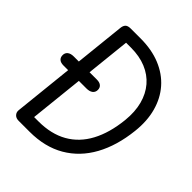

<svg xmlns="http://www.w3.org/2000/svg" viewBox="-266 -1169 1334 1334"><g transform="rotate(45 401.0 -502.0)"><path d="M142.5 0Q117 0 102.8 -15.2Q88.5 -30.5 91 -53L186 -955.5Q188.5 -980 200.5 -992Q212.5 -1004 241 -1004H337.5Q447 -1004 531.5 -969.2Q616 -934.5 672 -870.8Q728 -807 752.2 -718.5Q776.5 -630 764.5 -523Q747 -361.5 682.5 -244.2Q618 -127 509.2 -63.5Q400.5 0 250 0ZM200.5 -94.5H242.5Q367.5 -94.5 456 -144.8Q544.5 -195 596.2 -291.8Q648 -388.5 662.5 -527.5Q671.5 -616 652.8 -686.8Q634 -757.5 591 -807.8Q548 -858 483.2 -884.8Q418.5 -911.5 335.5 -911.5H287ZM90.5 -492Q64.5 -492 50.2 -504.2Q36 -516.5 36 -539Q36 -561.5 52.2 -574.2Q68.5 -587 98 -587H325Q351.5 -587 366 -575Q380.5 -563 380.5 -541Q380.5 -518 363.8 -505Q347 -492 317 -492Z"/></g></svg>

Font: Edu SA Hand Medium
Style: Regular
Weight: 500
Designer: Tina and Corey Anderson, Eben Sorkin, Mirko Velimirovic
Foundry: Google for Education
Version: Version 2.000